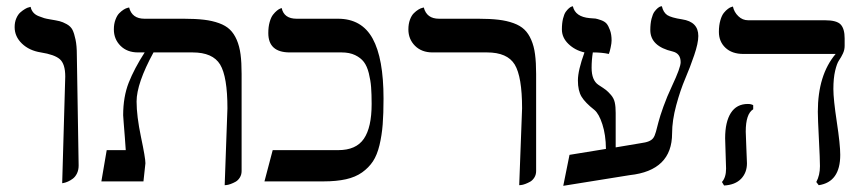

<svg xmlns="http://www.w3.org/2000/svg" viewBox="-20 -581 2767 615"><path d="M179.2 5.9 184.6 4.9C188.2 4.2 192.5 2.8 197.8 0.5C203 -1.8 208.2 -4.9 213.4 -8.8C218.6 -12.7 223 -18.3 226.6 -25.6C230.1 -33 231.9 -41.3 231.9 -50.8L226.1 -405.8C226.1 -425 224.7 -441.2 221.9 -454.3C219.2 -467.5 215.9 -477.9 212.2 -485.4C208.4 -492.8 202.2 -498.9 193.6 -503.7C185 -508.4 177.3 -511.6 170.7 -513.2C164 -514.8 153.8 -516.8 140.1 -519C132.3 -520.3 126.1 -521.6 121.6 -522.9C117 -524.3 111.1 -526.4 103.8 -529.3C96.4 -532.2 90.7 -536.2 86.4 -541.3C82.2 -546.3 79.4 -552.2 78.1 -559.1L72.8 -557.6C69.2 -557 64.9 -555.2 60.1 -552.2C55.2 -549.3 50.2 -545.7 45.2 -541.3C40.1 -536.9 35.8 -530.5 32.2 -522.2C28.6 -513.9 26.9 -504.6 26.9 -494.1C26.9 -474 34.7 -456.4 50.3 -441.4C65.9 -426.4 86.1 -417 110.8 -413.1C139.8 -408.5 160 -401.4 171.4 -391.6C183.1 -381.5 189 -363 189 -335.9Z M699.7 12.2 705.6 11.7C709.1 11.4 713.6 10.3 719 8.3C724.4 6.3 729.7 3.9 734.9 1C740.1 -2 744.5 -6.4 748.3 -12.5C752 -18.5 753.9 -25.4 753.9 -33.2V-344.2C753.9 -368.7 752.8 -389.6 750.5 -407C748.2 -424.4 744.1 -439.9 738.3 -453.4C732.4 -466.9 725.1 -477.9 716.3 -486.3C707.5 -494.8 696 -501.6 681.6 -506.8C667.3 -512 651.2 -515.7 633.3 -517.8C615.4 -519.9 593.9 -521 568.8 -521H442.9C416.2 -521 399.7 -533 393.6 -557.1L388.2 -555.7C384.9 -555 380.9 -553.2 376.2 -550.3C371.5 -547.4 366.8 -543.5 362.1 -538.8C357.3 -534.1 353.3 -527.2 349.9 -518.1C346.4 -509 344.7 -498.5 344.7 -486.8C344.7 -466 351.8 -448.5 366 -434.3C380.1 -420.2 398.8 -413.1 421.9 -413.1H443.4C421.2 -378.6 404.2 -346.3 392.3 -316.2C380.5 -286.1 374.5 -251.3 374.5 -211.9C374.5 -209.3 375.1 -201.3 376.2 -187.7C377.4 -174.2 378.6 -158.7 379.9 -141.1C381.2 -123.5 382.2 -109.9 382.8 -100.1H321.8L304.7 0H439.5L445.8 -58.1C445.8 -69.2 441.1 -97.2 431.6 -142.1C422.2 -187 417.5 -224.9 417.5 -255.9C417.5 -294.3 435.5 -346.7 471.7 -413.1H596.7C640 -413.1 669.4 -400.1 685.1 -374.3C700.7 -348.4 708.5 -301.6 708.5 -233.9Z M1170.4 -248C1170.4 -197.9 1162.1 -160.7 1145.5 -136.5C1128.9 -112.2 1101.6 -100.1 1063.5 -100.1H853.5L827.1 0H1016.1C1043.8 0 1067.8 -2.3 1088.1 -6.8C1108.5 -11.4 1125.7 -18.7 1139.9 -28.8C1154.1 -38.9 1165.6 -50.7 1174.6 -64.2C1183.5 -77.7 1190.5 -95.1 1195.6 -116.2C1200.6 -137.4 1204 -159.4 1205.8 -182.4C1207.6 -205.3 1208.5 -232.9 1208.5 -265.1C1208.5 -351.1 1196.9 -415.2 1173.6 -457.5C1150.3 -499.8 1113.3 -521 1062.5 -521H930.2C903.2 -521 887.2 -532.4 882.3 -555.2L877.9 -553.7C875 -552.7 871.4 -550.5 867.2 -547.1C863 -543.7 858.7 -539.3 854.5 -533.9C850.3 -528.6 846.7 -520.8 843.8 -510.5C840.8 -500.2 839.4 -488.4 839.4 -475.1C839.4 -433.8 862.3 -413.1 908.2 -413.1H1074.2C1091.1 -413.1 1105.6 -410.2 1117.4 -404.5C1129.3 -398.8 1138.7 -391.5 1145.5 -382.6C1152.3 -373.6 1157.6 -361.6 1161.4 -346.4C1165.1 -331.3 1167.6 -316.4 1168.7 -301.8C1169.8 -287.1 1170.4 -269.2 1170.4 -248Z M1643.1 12.2 1648.9 11.7C1652.5 11.4 1657 10.3 1662.4 8.3C1667.7 6.3 1673 3.9 1678.2 1C1683.4 -2 1687.9 -6.4 1691.7 -12.5C1695.4 -18.5 1697.3 -25.4 1697.3 -33.2V-344.2C1697.3 -368.7 1696.1 -389.6 1693.8 -407C1691.6 -424.4 1687.5 -439.9 1681.6 -453.4C1675.8 -466.9 1668.5 -477.9 1659.7 -486.3C1650.9 -494.8 1639.3 -501.6 1625 -506.8C1610.7 -512 1594.6 -515.7 1576.7 -517.8C1558.8 -519.9 1537.3 -521 1512.2 -521H1386.2C1359.9 -521 1343.6 -533 1337.4 -557.1L1332.5 -555.7C1328.9 -555 1324.8 -553.2 1320.1 -550.3C1315.3 -547.4 1310.5 -543.5 1305.7 -538.8C1300.8 -534.1 1296.6 -527.2 1293.2 -518.1C1289.8 -509 1288.1 -498.5 1288.1 -486.8C1288.1 -466 1295.2 -448.5 1309.3 -434.3C1323.5 -420.2 1342.1 -413.1 1365.2 -413.1H1540C1583.3 -413.1 1612.9 -400.1 1628.7 -374.3C1644.4 -348.4 1652.3 -301.6 1652.3 -233.9Z M2030.8 -122.1 1952.1 -108.9V-219.2C1952.1 -232.6 1951.2 -243.7 1949.2 -252.7C1947.3 -261.6 1943.2 -269.7 1937 -276.9C1930.8 -284 1925.5 -289.3 1921.1 -292.7C1916.7 -296.1 1908.7 -301.6 1897 -309.1C1882.3 -318.8 1875 -337.1 1875 -363.8C1875 -380.7 1876.3 -397.1 1878.9 -413.1C1898.4 -413.1 1915.5 -411.5 1930.2 -408.2C1932.1 -412.8 1934.1 -419.7 1936 -429C1938 -438.2 1939 -445.6 1939 -451.2C1939 -464.2 1937.3 -475.3 1933.8 -484.6C1930.4 -493.9 1926.8 -500.8 1922.9 -505.4C1918.9 -509.9 1913.1 -513.6 1905.3 -516.4C1897.5 -519.1 1891.6 -520.8 1887.7 -521.5C1884.4 -521.8 1878.3 -522.3 1869.1 -522.9C1838.2 -525.6 1820.1 -538.2 1814.9 -561L1811.5 -560.1C1808.9 -559.4 1805.9 -557.6 1802.5 -554.7C1799.1 -551.8 1795.7 -547.9 1792.2 -543.2C1788.8 -538.5 1785.9 -531.2 1783.4 -521.2C1781 -511.3 1779.8 -499.8 1779.8 -486.8C1779.8 -469.2 1786.8 -453.7 1800.8 -440.2C1814.8 -426.7 1831.9 -417.6 1852.1 -413.1C1838.1 -374.7 1831.1 -344.7 1831.1 -323.2C1831.1 -301.4 1835 -284.1 1842.8 -271.2C1850.6 -258.4 1864.3 -244.3 1883.8 -229C1893.6 -220.9 1902.1 -205.6 1909.4 -183.1C1916.7 -160.6 1920.6 -134.3 1920.9 -104L1804.2 -85L1784.2 14.2L1997.1 -20C2087.6 -29.8 2132.8 -74.4 2132.8 -153.8C2132.8 -181.2 2137.2 -211.1 2146 -243.7C2154.8 -276.2 2164.4 -304.6 2174.8 -328.9C2185.2 -353.1 2194.8 -378.2 2203.6 -404.1C2212.4 -429.9 2216.8 -450.5 2216.8 -465.8C2216.8 -496.1 2199.5 -513.8 2165 -519C2141.6 -522.6 2125.7 -527.2 2117.2 -532.7C2108.7 -538.6 2103 -548 2100.1 -561L2096.2 -560.5C2093.6 -559.9 2090.5 -558.1 2086.9 -555.2C2083.3 -552.2 2079.8 -548.3 2076.2 -543.5C2072.6 -538.6 2069.5 -531 2066.9 -520.8C2064.3 -510.5 2063 -498.5 2063 -484.9C2063 -450 2086.9 -427.1 2134.8 -416C2151.7 -411.8 2160.2 -400.4 2160.2 -381.8C2160.2 -370.1 2151 -344.9 2132.8 -306.2C2121.7 -282.7 2112.5 -260.5 2105 -239.5C2097.5 -218.5 2092.3 -202.3 2089.4 -190.9L2081.1 -159.2C2078.5 -149.7 2075.5 -142.9 2072.3 -138.7C2069 -134.4 2064.3 -131 2058.1 -128.4C2051.9 -125.8 2042.8 -123.7 2030.8 -122.1Z M2368.7 -159.2C2368.7 -197.3 2376.6 -221.2 2392.6 -231V-244.1C2388.3 -246.7 2382.6 -248 2375.5 -248C2351.4 -248 2333.3 -238.4 2321 -219.2C2308.8 -200 2302.7 -173 2302.7 -138.2C2302.7 -131.7 2303.2 -115.3 2304.2 -89.1C2305.2 -62.9 2305.7 -46.9 2305.7 -41C2305.7 -22.1 2301.3 -7.8 2292.5 2L2299.3 13.2C2323.1 11.9 2341.2 4.7 2353.8 -8.3C2366.3 -21.3 2372.6 -37.9 2372.6 -58.1C2372.6 -64.3 2371.9 -81.1 2370.6 -108.4C2369.3 -135.7 2368.7 -152.7 2368.7 -159.2ZM2649.4 -295.9C2649.4 -318.7 2651.3 -338.1 2655 -354C2658.8 -370 2662.9 -381.2 2667.5 -387.7C2672 -394.2 2676.2 -401.4 2679.9 -409.4C2683.7 -417.4 2685.5 -425.6 2685.5 -434.1V-458C2685.5 -478.5 2681.3 -493.3 2672.9 -502.4C2664.4 -511.6 2647.6 -516.1 2622.6 -516.1H2376.5C2364.4 -516.1 2353.9 -520.4 2345 -529.1C2336 -537.7 2330.2 -548 2327.6 -560.1L2322.8 -558.6C2319.8 -557.9 2316.2 -556 2311.8 -552.7C2307.4 -549.5 2303 -545.2 2298.6 -539.8C2294.2 -534.4 2290.4 -526.4 2287.4 -515.9C2284.3 -505.3 2282.7 -493 2282.7 -479C2282.7 -458.2 2289.7 -441.2 2303.7 -428C2317.7 -414.8 2336.9 -408.2 2361.3 -408.2H2656.7C2618.7 -363.3 2599.6 -301.6 2599.6 -223.1C2599.6 -209.1 2600.7 -180.1 2603 -136C2605.3 -91.9 2606.4 -62.8 2606.4 -48.8C2606.4 -29.3 2602.5 -12.4 2594.7 2L2602.5 12.2C2648.4 5.4 2671.4 -27 2671.4 -85C2671.4 -107.1 2667.7 -142.3 2660.4 -190.4C2653.1 -238.6 2649.4 -273.8 2649.4 -295.9Z"/></svg>

Font: Linux Biolinum G
Style: Bold
Weight: 700
Designer: Philipp H. Poll
Foundry: Philipp H. Poll
Version: Version 1.1.0